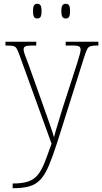

<svg xmlns="http://www.w3.org/2000/svg" viewBox="-20 -757 541 1017"><path d="M47 215Q98 215 129 204.5Q160 194 180 169.5Q200 145 216 104.5Q232 64 253 4L84 -463Q75 -488 68.5 -499.5Q62 -511 49.5 -513.5Q37 -516 11 -516H9V-536H172V-516H155Q122 -516 113.5 -511Q105 -506 105 -495Q105 -486 111.5 -467.5Q118 -449 132 -413L202 -217Q220 -165 238.5 -113.5Q257 -62 266 -30Q274 -61 285.5 -98Q297 -135 311 -182L389 -423Q396 -447 401.5 -465.5Q407 -484 407 -495Q407 -505 399.5 -510.5Q392 -516 359 -516H328V-536H501V-516H497Q472 -516 460 -512.5Q448 -509 441.5 -496Q435 -483 426 -455L282 1Q258 75 238 122Q218 169 194 194.5Q170 220 135.5 230Q101 240 48 240H47ZM328 -659Q317 -659 311 -667Q305 -675 305 -698Q305 -721 311 -729Q317 -737 328 -737Q340 -737 345.5 -729Q351 -721 351 -698Q351 -675 345.5 -667Q340 -659 328 -659ZM177 -659Q166 -659 160.5 -667Q155 -675 155 -698Q155 -721 160.5 -729Q166 -737 177 -737Q189 -737 194.5 -729Q200 -721 200 -698Q200 -675 194.5 -667Q189 -659 177 -659Z"/></svg>

Font: Noto Serif Lao SemiCondensed Thin
Style: Regular
Weight: 100
Width: 4
Designer: Monotype Design Team
Foundry: Monotype Imaging Inc.
Version: Version 2.003; ttfautohint (v1.8.4.7-5d5b)